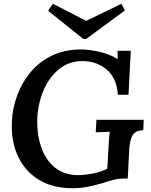

<svg xmlns="http://www.w3.org/2000/svg" viewBox="-20 -977 795 1013"><path d="M363 16Q257 16 183.5 -29.5Q110 -75 73.5 -155.5Q37 -236 43 -338Q46 -407 71 -474.5Q96 -542 141.5 -596.5Q187 -651 254 -683.5Q321 -716 408 -716Q452 -716 507 -703Q562 -690 601 -665L600 -709H670L658 -477H602Q596 -564 544 -609Q492 -654 416 -655Q346 -655 294 -614Q242 -573 212 -505.5Q182 -438 177 -359Q173 -271 197 -201.5Q221 -132 270.5 -92.5Q320 -53 392 -53Q424 -53 469 -61.5Q514 -70 546 -87L552 -188Q553 -215 555 -240Q557 -265 559 -282Q542 -281 520 -280Q498 -279 485 -279L489 -345H738L736 -290Q694 -289 679.5 -263Q665 -237 662 -192L654 -35H630Q607 -35 580 -28.5Q553 -22 521 -11Q488 -1 447.5 7.5Q407 16 363 16ZM434 -771H420L234 -920L259 -957L435 -867L621 -957L639 -922Z"/></svg>

Font: Lora SemiBold
Style: Italic
Weight: 600
Italic angle: -3°
Designer: Olga Karpushina, Alexei Vanyashin (Cyrillic)
Foundry: Cyreal
Version: Version 3.011; ttfautohint (v1.8.4.7-5d5b)